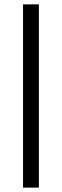

<svg xmlns="http://www.w3.org/2000/svg" viewBox="-20 -731 284 883"><path d="M158.7 -710.9V131.8H85.9V-710.9Z"/></svg>

Font: Vazirmatn RD UI
Style: Regular
Weight: 400
Designer: Saber Rastikerdar
Foundry: Saber Rastikerdar
Version: Version 33.003